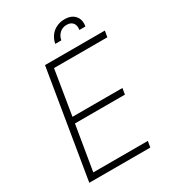

<svg xmlns="http://www.w3.org/2000/svg" viewBox="-214 -1014 1007 1126"><g transform="rotate(-30 289.0 -451.5)"><path d="M52.2 0 172.4 -727.5H577.6L570.3 -686H209.5L160.2 -384.3H498.5L491.7 -343.3H153.3L103 -41H472.2L465.3 0ZM286.6 -805.2Q292 -834.5 308.3 -856.7Q324.7 -878.9 349.9 -891.1Q375 -903.3 405.3 -903.3Q451.2 -903.3 474.9 -876.2Q498.5 -849.1 490.7 -805.2H449.7Q455.1 -834 441.4 -851.3Q427.7 -868.7 399.4 -868.7Q371.6 -868.7 352.3 -851.3Q333 -834 327.6 -805.2Z"/></g></svg>

Font: Inter Tight ExtraLight
Style: Italic
Weight: 250
Italic angle: -9.39999°
Designer: Rasmus Andersson
Foundry: rsms
Version: Version 3.004